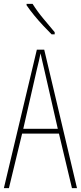

<svg xmlns="http://www.w3.org/2000/svg" viewBox="-20 -1063 417 990"><path d="M351 -93 284 -374H94L26 -93H0L170 -807H208L377 -93ZM208 -705Q202 -730 198 -748Q194 -766 189 -788Q185 -766 180.5 -748.5Q176 -731 170 -705L100 -399H278ZM148 -1043Q174 -1002 203.5 -967Q233 -932 262 -897V-886H246Q227 -905 203 -930.5Q179 -956 156.5 -983.5Q134 -1011 117 -1036V-1043Z"/></svg>

Font: Noto Sans Kannada UI ExtraCondensed Thin
Style: Regular
Weight: 100
Width: 2
Designer: Jelle Bosma - Monotype Design Team
Foundry: Monotype Imaging Inc.
Version: Version 2.005; ttfautohint (v1.8.4.7-5d5b)